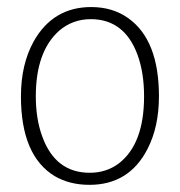

<svg xmlns="http://www.w3.org/2000/svg" viewBox="-20 -515 508 542"><path d="M233.4 -27.3Q136.7 -27.3 99.6 -128.9Q81.1 -178.7 81.1 -243.2Q81.1 -370.1 147.5 -428.7Q185.5 -460.9 236.3 -460.9Q331.1 -460.9 368.2 -360.4Q386.7 -309.6 386.7 -243.2Q386.7 -108.4 315.4 -53.7Q280.3 -27.3 233.4 -27.3ZM237.3 -495.1Q129.9 -495.1 75.2 -398.4Q39.1 -333 39.1 -243.2Q39.1 -75.2 134.8 -17.6Q176.8 6.8 232.4 6.8Q344.7 6.8 396.5 -94.7Q428.7 -157.2 428.7 -243.2Q428.7 -402.3 341.8 -463.9Q297.9 -495.1 237.3 -495.1Z"/></svg>

Font: Yaldevi Colombo ExtraLight
Style: Regular
Weight: 275
Designer: Sol Matas, Denzil Rajitha, Kosala Senevirathne and Pathum Egodawatta
Foundry: Mooniak
Version: Version 1.020 ; ttfautohint (v1.6)